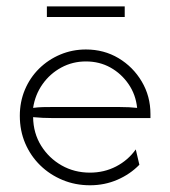

<svg xmlns="http://www.w3.org/2000/svg" viewBox="-20 -562 523 591"><path d="M256.9 8.3Q211.8 8.3 172.6 -8Q133.3 -24.3 103.8 -53.1Q74.3 -81.9 57.6 -120.8Q41 -159.7 41 -205.6Q41 -248.6 56.6 -285.8Q72.2 -322.9 100.3 -350.7Q128.5 -378.5 165.6 -394.1Q202.8 -409.7 244.4 -409.7Q300 -409.7 344.8 -383Q389.6 -356.2 416.3 -311.1Q443.1 -266 443.1 -211.1V-198.6H141Q126.4 -198.6 111.5 -199.3Q96.5 -200 81.9 -201.4Q82.6 -152.1 106.6 -113.5Q130.6 -75 169.8 -52.8Q209 -30.6 256.9 -30.6Q300.7 -30.6 337.5 -49.7Q374.3 -68.8 397.9 -102.1L409 -54.9Q380.6 -25.7 341.3 -8.7Q302.1 8.3 256.9 8.3ZM81.9 -229.9Q96.5 -231.9 111.5 -232.3Q126.4 -232.6 141 -232.6H347.2Q364.6 -232.6 377.4 -231.9Q390.3 -231.2 402.1 -229.9Q397.9 -270.8 375.7 -303.1Q353.5 -335.4 319.8 -354.2Q286.1 -372.9 244.4 -372.9Q203.5 -372.9 168.8 -354.2Q134 -335.4 111.1 -303.1Q88.2 -270.8 81.9 -229.9ZM124.3 -509.7V-542.4H363.9V-509.7Z"/></svg>

Font: Afacad Flux ExtraLight
Style: Regular
Weight: 250
Designer: Kristian Moeller
Foundry: Dicotype
Version: Version 1.100